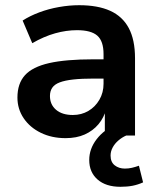

<svg xmlns="http://www.w3.org/2000/svg" viewBox="-20 -521 605 738"><path d="M232 10Q179 10 137 -10.5Q95 -31 71 -66.5Q47 -102 47 -146Q47 -200 76 -232Q105 -264 169 -278.5Q233 -293 339 -293H393V-219H341Q294 -219 262 -215.5Q230 -212 210 -204.5Q190 -197 181 -184Q172 -171 172 -152Q172 -119 195.5 -99Q219 -79 260 -79Q293 -79 319.5 -94.5Q346 -110 362 -137.5Q378 -165 378 -199V-313Q378 -363 354 -384Q330 -405 276 -405Q235 -405 192 -393Q149 -381 104 -355L67 -442Q95 -460 131 -473.5Q167 -487 207 -494Q247 -501 284 -501Q356 -501 403.5 -479.5Q451 -458 475 -413Q499 -368 499 -297V0H383V-104H389Q380 -69 358.5 -43.5Q337 -18 305.5 -4Q274 10 232 10ZM443 197Q387 197 355 169Q323 141 323 94Q323 51 351.5 14Q380 -23 426 -42L465 0Q449 7 435 19Q421 31 413 46Q405 61 405 77Q405 102 421 114.5Q437 127 460 127Q474 127 487 124Q500 121 514 116L530 180Q510 189 489.5 193Q469 197 443 197Z"/></svg>

Font: Nunito Sans 11pt
Style: Bold
Weight: 700
Version: Version 3.101;gftools[0.9.27]